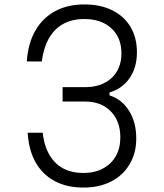

<svg xmlns="http://www.w3.org/2000/svg" viewBox="-20 -834 740 868"><path d="M596 -208Q596 -142 566 -91.5Q536 -41 482.5 -13.5Q429 14 357 14Q282 14 227 -15.5Q172 -45 141 -100Q110 -155 105 -234H173Q183 -146 230 -99Q277 -52 357 -52Q407 -52 445 -72Q483 -92 503.5 -128Q524 -164 524 -213Q524 -287 480.5 -331Q437 -375 364 -375H263V-440H364Q440 -440 484.5 -481.5Q529 -523 529 -593Q529 -664 483.5 -706Q438 -748 361 -748Q279 -748 230 -699Q181 -650 169 -556H101Q107 -639 140 -696Q173 -753 229 -783.5Q285 -814 362 -814Q434 -814 487.5 -787.5Q541 -761 570 -712.5Q599 -664 599 -597Q599 -529 566 -481Q533 -433 475 -416V-403Q531 -385 563.5 -333Q596 -281 596 -208Z"/></svg>

Font: Martian Mono SemiExpanded ExtraLight
Style: Regular
Weight: 250
Monospace: yes
Version: Version 0.930